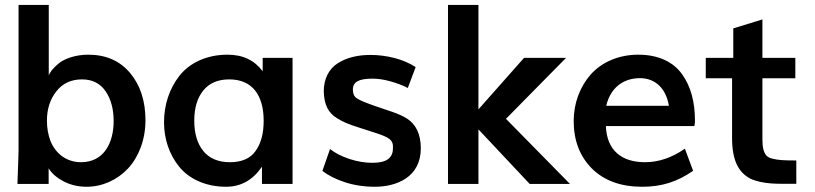

<svg xmlns="http://www.w3.org/2000/svg" viewBox="-20 -731 3237 763"><path d="M301.8 -86.4C243.2 -86.4 200.2 -122.1 180.7 -170.4C171.4 -194.8 166.5 -221.7 166.5 -251.5C166.5 -297.9 179.2 -336.9 204.1 -368.2C229 -399.9 263.2 -415.5 305.7 -415.5C346.7 -415.5 377.9 -399.9 399.4 -368.7C420.9 -337.4 431.6 -297.9 431.6 -249.5C431.6 -165.5 394.5 -86.4 301.8 -86.4ZM324.2 11.2C387.2 11.2 446.3 -16.1 488.8 -61.5C531.2 -106.9 558.1 -176.3 558.1 -252.9C558.1 -329.6 537.6 -392.6 497.1 -440.9C456.5 -489.3 400.9 -513.7 330.6 -513.7C281.2 -513.7 237.3 -498.5 213.4 -479C189.9 -460 177.2 -442.4 173.8 -430.7V-711.4H53.7V-132.8C53.7 -126.5 53.7 -120.6 52.7 -95.7L49.3 0H173.3V-62C185.5 -42 205.1 -24.9 232.4 -10.3C260.3 3.9 290.5 11.2 324.2 11.2Z M893.6 -86.4C847.2 -86.4 811.5 -101.6 787.6 -131.3C763.7 -161.1 752 -201.2 752 -251.5C752 -301.8 763.7 -341.3 787.6 -371.1C811.5 -400.9 846.2 -415.5 891.1 -415.5C982.9 -415.5 1027.8 -352.5 1027.8 -250.5C1027.8 -200.7 1017.1 -160.6 995.6 -130.9C974.6 -101.1 940.4 -86.4 893.6 -86.4ZM878.4 11.2C937 11.2 984.4 -15.1 1021 -68.4V0H1142.6V-501H1023.9V-447.8C991.2 -491.7 944.8 -513.7 884.3 -513.7C800.8 -513.7 733.4 -481 692.9 -429.7C653.3 -378.9 631.8 -314.9 631.8 -245.1C631.8 -179.2 652.3 -118.2 691.4 -69.3C730.5 -20.5 796.9 11.2 878.4 11.2Z M1470.2 11.2C1554.2 11.2 1652.3 -25.9 1652.3 -141.6C1652.3 -199.7 1631.3 -237.3 1599.6 -258.3C1584 -268.6 1563 -278.3 1537.1 -287.1L1472.2 -309.1C1389.6 -338.4 1384.3 -343.3 1382.3 -374.5C1382.3 -405.8 1405.8 -418.5 1460.9 -418.5C1481.9 -418.5 1505.9 -415 1531.7 -407.7C1558.1 -400.4 1581.1 -391.6 1600.6 -381.3L1631.8 -464.4C1583.5 -496.1 1516.1 -512.7 1452.1 -512.7C1400.9 -512.7 1357.9 -502 1322.8 -480C1287.6 -458 1266.6 -418.5 1266.6 -367.7C1268.6 -313.5 1283.7 -283.7 1319.3 -261.2C1344.7 -245.6 1365.2 -237.3 1401.9 -225.6L1473.1 -202.6C1502.4 -193.4 1521 -184.6 1529.3 -177.2C1537.6 -169.9 1541.5 -161.1 1541.5 -150.9V-142.1C1541.5 -101.1 1513.7 -84 1459.5 -84C1430.7 -84 1400.4 -88.9 1369.1 -99.1C1337.9 -109.4 1312 -122.6 1291.5 -138.7L1261.2 -51.8C1283.2 -34.7 1312.5 -19.5 1349.1 -7.3C1385.7 4.9 1426.3 11.2 1470.2 11.2Z M1881.3 0V-216.8L2085 0H2245.1L1990.7 -258.8L2229.5 -501H2062.5L1881.3 -296.4V-711.4H1760.3V0Z M2389.2 -310.5C2404.8 -378.9 2453.6 -420.4 2523.4 -420.4C2582.5 -420.4 2626.5 -381.3 2638.2 -310.5ZM2532.2 11.2C2610.4 11.2 2671.4 -8.8 2734.4 -52.2L2701.7 -140.1C2650.4 -104.5 2597.7 -86.4 2543.5 -86.4C2451.2 -86.4 2391.6 -132.3 2387.7 -230H2739.3C2740.7 -234.9 2741.7 -242.2 2741.7 -251.5C2741.7 -325.7 2725.6 -386.7 2690.9 -435.5C2656.2 -484.9 2596.2 -513.7 2516.6 -513.7C2437 -513.7 2369.6 -482.9 2326.7 -434.1C2284.2 -385.3 2259.8 -320.3 2259.8 -250C2259.8 -172.4 2284.2 -109.4 2332.5 -61C2381.3 -12.7 2447.8 11.2 2532.2 11.2Z M3144.5 -93.3C3119.6 -93.3 3100.6 -93.8 3086.9 -94.7C3073.2 -95.7 3060.5 -97.7 3048.8 -100.6C3037.6 -103.5 3029.3 -107.9 3024.4 -114.3C3014.6 -127.4 3009.8 -145 3009.8 -176.3V-419.9H3140.6V-501H3009.8V-653.8L2894 -618.2V-501H2784.7V-419.9H2889.2V-183.6C2889.2 -89.4 2917 -44.9 2961.9 -21C2983.4 -10.7 3016.1 -3.9 3044.9 -2C3059.1 -1 3076.2 -0.5 3095.7 -0.5H3144.5Z"/></svg>

Font: Ride
Style: Bold
Weight: 700
Version: Version 3.000